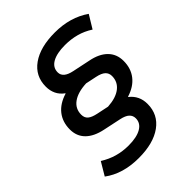

<svg xmlns="http://www.w3.org/2000/svg" viewBox="-224 -779 1027 1027"><g transform="rotate(-45 290.0 -265.5)"><path d="M217 131Q97 131 18 72L62 -2Q100 22 140.5 33.5Q181 45 226 45Q288 45 322 25Q356 5 356 -31Q356 -52 341 -66Q326 -80 292 -87L193 -108Q130 -121 97 -154Q64 -187 64 -238Q64 -294 94.5 -333Q125 -372 184 -390V-392Q159 -410 147 -435Q135 -460 135 -491Q135 -571 199 -616.5Q263 -662 374 -662Q490 -662 573 -604L528 -530Q491 -554 450.5 -565Q410 -576 365 -576Q303 -576 268.5 -556.5Q234 -537 234 -500Q234 -459 298 -446L398 -425Q460 -413 493.5 -379.5Q527 -346 527 -294Q527 -238 496.5 -199Q466 -160 408 -142V-140Q455 -103 455 -41Q455 39 391.5 85Q328 131 217 131ZM295 -180Q358 -184 392 -210.5Q426 -237 426 -281Q426 -303 411 -317Q396 -331 362 -338L300 -351Q235 -348 199 -322Q163 -296 163 -251Q163 -227 178.5 -214Q194 -201 228 -194Z"/></g></svg>

Font: Sometype Mono SemiBold
Style: Italic
Weight: 600
Italic angle: -12°
Designer: Ryoichi Tsunekawa
Foundry: Dharma Type
Version: Version 1.001